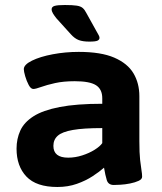

<svg xmlns="http://www.w3.org/2000/svg" viewBox="-20 -738 645 766"><path d="M209 8Q125 8 85.5 -33.5Q46 -75 46 -145Q46 -184 61 -217Q76 -250 113.5 -274Q151 -298 218 -311Q285 -324 388 -324V-346Q388 -382 363 -398Q338 -414 278 -414Q233 -414 199.5 -406.5Q166 -399 144 -391Q122 -383 113 -383Q103 -383 94.5 -399Q86 -415 80.5 -434Q75 -453 75 -462Q75 -480 107.5 -496Q140 -512 190.5 -521.5Q241 -531 294 -531Q383 -531 436 -508Q489 -485 512.5 -445.5Q536 -406 536 -354V-175Q536 -127 539 -100Q542 -73 544.5 -58.5Q547 -44 547 -33Q547 -23 533 -16.5Q519 -10 499 -6Q479 -2 460.5 -1Q442 0 434 0Q412 0 406 -19.5Q400 -39 395 -69Q377 -53 349.5 -35Q322 -17 286.5 -4.5Q251 8 209 8ZM252 -109Q280 -109 308 -118Q336 -127 357.5 -140.5Q379 -154 388 -167V-227Q313 -227 270.5 -219.5Q228 -212 210.5 -196.5Q193 -181 193 -156Q193 -109 252 -109ZM336 -572Q311 -572 294.5 -578Q278 -584 262 -602L205 -665Q197 -675 191.5 -684Q186 -693 186 -701Q186 -711 198 -714.5Q210 -718 239 -718Q270 -718 286 -715.5Q302 -713 310 -706Q318 -699 324 -687L364 -615Q370 -604 373.5 -598Q377 -592 377 -587Q377 -580 369.5 -576Q362 -572 336 -572Z"/></svg>

Font: Asap Semi Expanded
Style: Bold
Weight: 700
Width: 6
Designer: Pablo Cosgaya
Foundry: Omnibus-Type
Version: Version 3.001; ttfautohint (v1.8.4.7-5d5b)